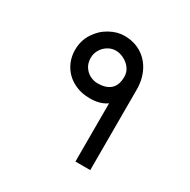

<svg xmlns="http://www.w3.org/2000/svg" viewBox="-142 -752 884 892"><g transform="rotate(30 300.0 -306.0)"><path d="M284 -284Q234 -284 194.8 -305Q155.5 -326 133.8 -363Q112 -400 112 -446Q112 -495 137 -534Q162 -573 201 -594.8Q240 -616.5 279 -616.5Q330.5 -616.5 369.8 -592.5Q409 -568.5 430.8 -525.5Q452.5 -482.5 452.5 -428V3.5H373V-309Q338.5 -284 284 -284ZM373 -451Q373 -476 358.5 -495.5Q344 -515 322 -526Q300 -537 279 -537Q256.5 -537 236.8 -525Q217 -513 205.2 -492.8Q193.5 -472.5 193.5 -450Q193.5 -422 206.5 -402.2Q219.5 -382.5 239.2 -372.5Q259 -362.5 279 -362.5Q373 -362.5 373 -451Z"/></g></svg>

Font: JuliaMono Medium
Style: Regular
Weight: 500
Monospace: yes
Designer: cormullion
Foundry: corm
Version: Version 0.054; ttfautohint (v1.8.4)